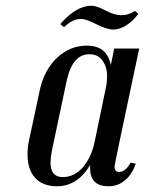

<svg xmlns="http://www.w3.org/2000/svg" viewBox="-20 -639 505 669"><path d="M396 -40Q417 -40 435 -72L453 -69Q436 -18 396 2Q378 10 358 10Q294 10 294 -53V-64Q250 10 178 10Q129 10 102.5 -19Q76 -48 76 -100Q76 -128 81 -149L118 -322Q133 -394 178 -437Q223 -480 283 -480Q353 -480 366 -412L378 -470H465Q379 -65 379 -59Q379 -40 396 -40ZM349 -334Q353 -350 353 -377.5Q353 -405 337.5 -427.5Q322 -450 291 -450Q232 -450 212 -356L161 -115Q156 -88 156 -73Q156 -22 198 -22Q240 -22 269.5 -57Q299 -92 310 -146ZM263 -573Q232 -573 203 -544L190 -555Q245 -619 299 -619Q316 -619 347.5 -602.5Q379 -586 403 -586Q427 -586 449 -600L450 -601L462 -591Q444 -566 420.5 -551Q397 -536 375 -536Q353 -536 316 -554.5Q279 -573 263 -573Z"/></svg>

Font: Trochut
Style: Italic
Weight: 400
Italic angle: -12°
Designer: Andreu Balius
Foundry: Andreu Balius
Version: Version 1.001